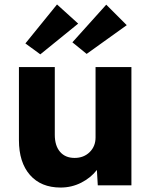

<svg xmlns="http://www.w3.org/2000/svg" viewBox="-20 -832 683 862"><path d="M252 10Q164 10 114.5 -46.5Q65 -103 65 -203V-531H226V-227Q226 -178 249.5 -150.5Q273 -123 315 -123Q356 -123 382.5 -149Q409 -175 409 -215V-531H570V0H419L415 -69Q388 -34 345 -12Q302 10 252 10ZM161 -588 94 -637 236 -812 331 -726ZM369 -590 305 -642 457 -811 549 -719Z"/></svg>

Font: Readex Pro
Style: Bold
Weight: 700
Designer: Bonnie Shaver-Troup, Thomas Jockin
Foundry: Lexend
Version: Version 1.203; ttfautohint (v1.8.3)